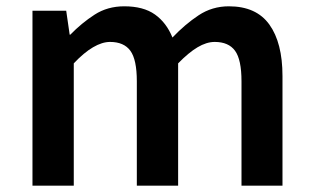

<svg xmlns="http://www.w3.org/2000/svg" viewBox="-20 -589 993 609"><path d="M83 0V-555H190L201 -479H203Q239 -516 280 -542.5Q321 -569 374 -569Q435 -569 471.5 -543Q508 -517 527 -470Q567 -512 610 -540.5Q653 -569 706 -569Q793 -569 834.5 -511Q876 -453 876 -348V0H746V-331Q746 -400 725.5 -428Q705 -456 661 -456Q635 -456 606.5 -439Q578 -422 545 -388V0H414V-331Q414 -400 393.5 -428Q373 -456 329 -456Q304 -456 275 -439Q246 -422 214 -388V0Z"/></svg>

Font: Noto Sans JP SemiBold
Style: Regular
Weight: 600
Designer: Ryoko NISHIZUKA  (kana, bopomofo & ideographs); Paul D. Hunt (Latin, Greek & Cyrillic); Sandoll Communications , Soo-you
Foundry: Adobe
Version: Version 2.004-H2;hotconv 1.0.118;makeotfexe 2.5.65603